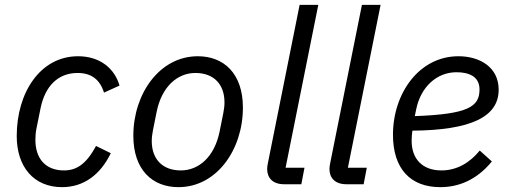

<svg xmlns="http://www.w3.org/2000/svg" viewBox="-20 -760 2103 792"><path d="M236 12C325 12 394 -39 437 -128L376 -158C335 -81 294 -57 244 -57C165 -57 126 -109 126 -183C126 -195 127 -213 130 -228L147 -312C165 -403 218 -459 300 -459C357 -459 392 -432 409 -378L473 -407C453 -477 393 -528 302 -528C146 -528 49 -378 49 -199C49 -72 119 12 236 12Z M716 12C874 12 982 -143 982 -316C982 -456 904 -528 796 -528C638 -528 530 -373 530 -200C530 -60 608 12 716 12ZM726 -57C648 -57 606 -106 606 -178C606 -193 608 -208 611 -223L626 -298C647 -403 712 -459 786 -459C864 -459 906 -410 906 -338C906 -323 904 -308 901 -293L886 -218C865 -113 800 -57 726 -57Z M1223 0 1236 -68H1158L1293 -740H1216L1085 -87C1083 -77 1082 -70 1082 -63C1082 -26 1105 0 1152 0Z M1480 0 1493 -68H1415L1550 -740H1473L1342 -87C1340 -77 1339 -70 1339 -63C1339 -26 1362 0 1409 0Z M1796 12C1870 12 1945 -16 2009 -94L1959 -139C1919 -90 1866 -57 1801 -57C1721 -57 1678 -106 1678 -179C1678 -190 1679 -207 1681 -221C1921 -223 2037 -277 2037 -390C2037 -483 1959 -528 1871 -528C1709 -528 1601 -375 1601 -204C1601 -64 1673 12 1796 12ZM1863 -462C1912 -462 1958 -446 1958 -391C1958 -320 1912 -289 1691 -281L1697 -310C1716 -402 1782 -462 1863 -462Z"/></svg>

Font: LVC Sans
Style: Italic
Weight: 400
Italic angle: -11.31°
Designer: Mike Abbink, Paul van der Laan, Pieter van Rosmalen
Foundry: Bold Monday
Version: Version 3.0